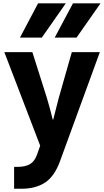

<svg xmlns="http://www.w3.org/2000/svg" viewBox="-20 -900 622 1150"><path d="M307.6 -674.8 417 -879.9H582L438.5 -674.8ZM99.6 -674.8 208 -879.9H374L230.5 -674.8ZM5.9 -587.9H173.8L261.7 -310.5Q280.3 -248 295.9 -183.6H298.8Q312.5 -240.2 331.1 -310.5L410.2 -587.9H578.1L339.8 64.5Q306.6 156.2 250 193.4Q193.4 230.5 108.4 230.5H64.5V99.6H83Q131.8 99.6 159.7 83Q187.5 66.4 202.1 25.4L220.7 -27.3Z"/></svg>

Font: Gothic A1 Black
Style: Regular
Weight: 900
Version: Version 2.50